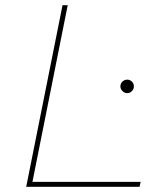

<svg xmlns="http://www.w3.org/2000/svg" viewBox="-20 -720 620 740"><path d="M81 0 221 -700H241L105 -19H522L518 0ZM470 -361Q460 -361 452 -369Q444 -377 444 -387Q444 -398 452 -405.5Q460 -413 470 -413Q481 -413 488.5 -405.5Q496 -398 496 -387Q496 -377 488.5 -369Q481 -361 470 -361Z"/></svg>

Font: Montserrat Thin Thin
Style: Italic
Weight: 250
Italic angle: -11.3°
Version: Version 9.000